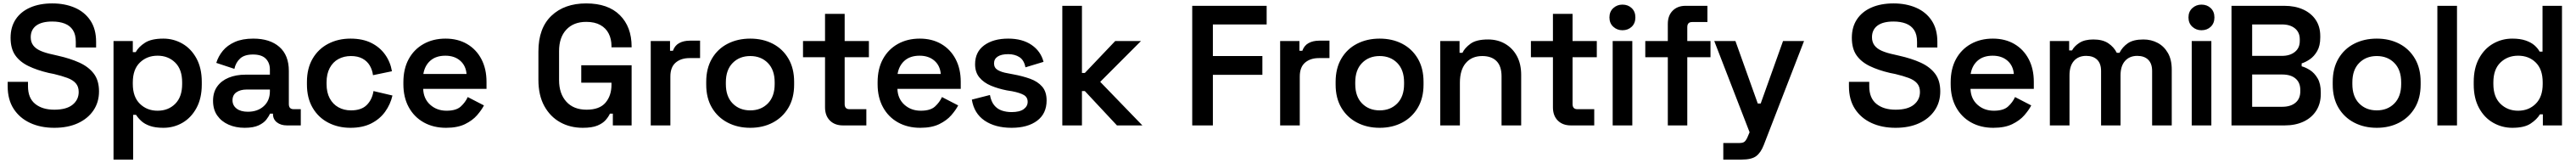

<svg xmlns="http://www.w3.org/2000/svg" viewBox="-20 -734 15089 954"><path d="M25 -229V-255H144V-229Q144 -160 186 -126Q228 -92 298 -92Q369 -92 405 -121Q441 -150 441 -196Q441 -227 424 -246.5Q407 -266 374.5 -278Q342 -290 296 -301L266 -307Q197 -323 146.5 -347.5Q96 -372 69 -411Q42 -450 42 -513Q42 -576 72 -621Q102 -666 157 -690Q212 -714 286 -714Q360 -714 418 -689Q476 -664 509.5 -614Q543 -564 543 -489V-456H424V-489Q424 -532 407 -558Q390 -584 359 -596Q328 -608 286 -608Q224 -608 192 -584Q160 -560 160 -516Q160 -488 174.5 -468.5Q189 -449 217.5 -436.5Q246 -424 289 -415L319 -408Q391 -392 445 -367.5Q499 -343 529.5 -303Q560 -263 560 -199Q560 -136 527.5 -88Q495 -40 436.5 -13Q378 14 298 14Q218 14 156.5 -14.5Q95 -43 60 -97Q25 -151 25 -229Z M645 200V-494H758V-429H775Q792 -460 829.5 -484Q867 -508 937 -508Q997 -508 1048.5 -478.5Q1100 -449 1131 -392Q1162 -335 1162 -255V-239Q1162 -159 1131 -102Q1100 -45 1049 -15.5Q998 14 937 14Q890 14 858.5 3Q827 -8 807.5 -26Q788 -44 777 -62H760V200ZM1047 -242V-252Q1047 -328 1006 -368Q965 -408 903 -408Q841 -408 799.5 -368Q758 -328 758 -252V-242Q758 -167 799.5 -126.5Q841 -86 903 -86Q966 -86 1006.5 -126.5Q1047 -167 1047 -242Z M1228 -144Q1228 -194 1252.5 -228Q1277 -262 1320 -279.5Q1363 -297 1418 -297H1561V-327Q1561 -366 1537 -390.5Q1513 -415 1462 -415Q1412 -415 1386.5 -391.5Q1361 -368 1353 -331L1247 -366Q1259 -405 1285.5 -437Q1312 -469 1356 -488.5Q1400 -508 1464 -508Q1561 -508 1616.5 -459.5Q1672 -411 1672 -319V-125Q1672 -95 1700 -95H1742V0H1661Q1625 0 1602 -18Q1579 -36 1579 -67V-69H1562Q1556 -55 1541 -35Q1526 -15 1495.5 -0.5Q1465 14 1413 14Q1361 14 1319 -4.5Q1277 -23 1252.5 -58Q1228 -93 1228 -144ZM1561 -200V-210H1425Q1388 -210 1365 -194Q1342 -178 1342 -147Q1342 -117 1366 -98.5Q1390 -80 1432 -80Q1489 -80 1525 -112.5Q1561 -145 1561 -200Z M1778 -240V-254Q1778 -334 1811.5 -391Q1845 -448 1903 -478Q1961 -508 2033 -508Q2104 -508 2154.5 -483Q2205 -458 2236 -414.5Q2267 -371 2276 -317L2165 -294Q2161 -325 2146 -350.5Q2131 -376 2103.5 -391Q2076 -406 2036 -406Q1995 -406 1962.5 -388.5Q1930 -371 1911.5 -336Q1893 -301 1893 -252V-242Q1893 -193 1911.5 -158.5Q1930 -124 1962.5 -106Q1995 -88 2036 -88Q2097 -88 2128.5 -119.5Q2160 -151 2168 -201L2279 -175Q2267 -123 2236 -80Q2205 -37 2154.5 -11.5Q2104 14 2033 14Q1961 14 1903 -16Q1845 -46 1811.5 -103Q1778 -160 1778 -240Z M2343 -241V-253Q2343 -331 2374 -388Q2405 -445 2461 -476.5Q2517 -508 2590 -508Q2662 -508 2716 -476.5Q2770 -445 2800 -388Q2830 -331 2830 -255V-214H2459Q2461 -156 2500 -121Q2539 -86 2596 -86Q2652 -86 2679 -110.5Q2706 -135 2720 -166L2815 -117Q2801 -90 2774.5 -59.5Q2748 -29 2704 -7.5Q2660 14 2593 14Q2519 14 2462.5 -17.5Q2406 -49 2374.5 -106.5Q2343 -164 2343 -241ZM2713 -301Q2709 -350 2675.5 -379Q2642 -408 2589 -408Q2534 -408 2501 -379Q2468 -350 2460 -301Z M3134 -267V-433Q3134 -569 3210 -641.5Q3286 -714 3414 -714Q3542 -714 3611 -645.5Q3680 -577 3680 -461V-457H3562V-465Q3562 -505 3546 -537Q3530 -569 3497 -587.5Q3464 -606 3414 -606Q3340 -606 3297.5 -560.5Q3255 -515 3255 -435V-265Q3255 -186 3297.5 -139Q3340 -92 3416 -92Q3492 -92 3527 -133Q3562 -174 3562 -238V-250H3385V-352H3680V0H3570V-69H3553Q3545 -51 3528 -31.5Q3511 -12 3479.5 1Q3448 14 3394 14Q3320 14 3261.5 -18.5Q3203 -51 3168.5 -113.5Q3134 -176 3134 -267Z M3792 0V-494H3905V-437H3922Q3933 -468 3959 -482Q3985 -496 4021 -496H4081V-394H4019Q3969 -394 3938 -367.5Q3907 -341 3907 -286V0Z M4117 -239V-255Q4117 -334 4150.5 -391Q4184 -448 4242.5 -478Q4301 -508 4375 -508Q4449 -508 4507 -478Q4565 -448 4598.5 -391Q4632 -334 4632 -255V-239Q4632 -160 4598.5 -103.5Q4565 -47 4507 -16.5Q4449 14 4375 14Q4301 14 4242.5 -16.5Q4184 -47 4150.5 -103.5Q4117 -160 4117 -239ZM4518 -242V-252Q4518 -325 4478 -365.5Q4438 -406 4375 -406Q4312 -406 4272 -365.5Q4232 -325 4232 -252V-242Q4232 -169 4272 -128.5Q4312 -88 4375 -88Q4438 -88 4478 -128.5Q4518 -169 4518 -242Z M4918 0Q4870 0 4841.5 -28.5Q4813 -57 4813 -106V-399H4684V-494H4813V-653H4928V-494H5070V-399H4928V-125Q4928 -95 4956 -95H5055V0Z M5121 -241V-253Q5121 -331 5152 -388Q5183 -445 5239 -476.5Q5295 -508 5368 -508Q5440 -508 5494 -476.5Q5548 -445 5578 -388Q5608 -331 5608 -255V-214H5237Q5239 -156 5278 -121Q5317 -86 5374 -86Q5430 -86 5457 -110.5Q5484 -135 5498 -166L5593 -117Q5579 -90 5552.5 -59.5Q5526 -29 5482 -7.5Q5438 14 5371 14Q5297 14 5240.5 -17.5Q5184 -49 5152.5 -106.5Q5121 -164 5121 -241ZM5491 -301Q5487 -350 5453.5 -379Q5420 -408 5367 -408Q5312 -408 5279 -379Q5246 -350 5238 -301Z M5673 -151 5779 -178Q5786 -140 5804 -118Q5822 -96 5848.5 -87Q5875 -78 5906 -78Q5953 -78 5976.5 -95Q6000 -112 6000 -138Q6000 -165 5977.5 -178Q5955 -191 5909 -200L5878 -205Q5827 -215 5785 -232.5Q5743 -250 5717.5 -280.5Q5692 -311 5692 -358Q5692 -430 5745.5 -469Q5799 -508 5886 -508Q5969 -508 6023 -471Q6077 -434 6093 -372L5987 -340Q5979 -382 5952 -399.5Q5925 -417 5886 -417Q5846 -417 5824.5 -403Q5803 -389 5803 -363Q5803 -337 5825 -324Q5847 -311 5884 -305L5915 -299Q5970 -289 6014.5 -273Q6059 -257 6085 -227Q6111 -197 6111 -146Q6111 -69 6055.5 -27.5Q6000 14 5906 14Q5810 14 5748 -28Q5686 -70 5673 -151Z M6203 0V-700H6318V-307H6335L6513 -494H6664L6425 -255L6672 0H6523L6335 -201H6318V0Z M6964 0V-700H7400V-591H7085V-406H7375V-296H7085V0Z M7479 0V-494H7592V-437H7609Q7620 -468 7646 -482Q7672 -496 7708 -496H7768V-394H7706Q7656 -394 7625 -367.5Q7594 -341 7594 -286V0Z M7804 -239V-255Q7804 -334 7837.5 -391Q7871 -448 7929.5 -478Q7988 -508 8062 -508Q8136 -508 8194 -478Q8252 -448 8285.5 -391Q8319 -334 8319 -255V-239Q8319 -160 8285.5 -103.5Q8252 -47 8194 -16.5Q8136 14 8062 14Q7988 14 7929.5 -16.5Q7871 -47 7837.5 -103.5Q7804 -160 7804 -239ZM8205 -242V-252Q8205 -325 8165 -365.5Q8125 -406 8062 -406Q7999 -406 7959 -365.5Q7919 -325 7919 -252V-242Q7919 -169 7959 -128.5Q7999 -88 8062 -88Q8125 -88 8165 -128.5Q8205 -169 8205 -242Z M8417 0V-494H8530V-425H8547Q8560 -453 8594 -478Q8628 -503 8697 -503Q8754 -503 8798 -477Q8842 -451 8866.5 -405Q8891 -359 8891 -296V0H8776V-287Q8776 -347 8746.5 -376.5Q8717 -406 8663 -406Q8602 -406 8567 -365.5Q8532 -325 8532 -250V0Z M9182 0Q9134 0 9105.5 -28.5Q9077 -57 9077 -106V-399H8948V-494H9077V-653H9192V-494H9334V-399H9192V-125Q9192 -95 9220 -95H9319V0Z M9427 0V-494H9542V0ZM9408 -632Q9408 -666 9430.5 -686.5Q9453 -707 9484 -707Q9517 -707 9538.5 -686.5Q9560 -666 9560 -632Q9560 -598 9538.5 -577.5Q9517 -557 9484 -557Q9453 -557 9430.5 -577.5Q9408 -598 9408 -632Z M9750 0V-399H9618V-494H9750V-594Q9750 -643 9778.5 -671.5Q9807 -700 9854 -700H9982V-605H9892Q9864 -605 9864 -575V-494H10000V-399H9864V0Z M10075 200V103H10169Q10190 103 10199 95.5Q10208 88 10215 73L10229 40L10022 -494H10146L10277 -128H10294L10425 -494H10548L10312 115Q10295 159 10268 179.5Q10241 200 10182 200Z M10811 -229V-255H10930V-229Q10930 -160 10972 -126Q11014 -92 11084 -92Q11155 -92 11191 -121Q11227 -150 11227 -196Q11227 -227 11210 -246.5Q11193 -266 11160.5 -278Q11128 -290 11082 -301L11052 -307Q10983 -323 10932.5 -347.5Q10882 -372 10855 -411Q10828 -450 10828 -513Q10828 -576 10858 -621Q10888 -666 10943 -690Q10998 -714 11072 -714Q11146 -714 11204 -689Q11262 -664 11295.5 -614Q11329 -564 11329 -489V-456H11210V-489Q11210 -532 11193 -558Q11176 -584 11145 -596Q11114 -608 11072 -608Q11010 -608 10978 -584Q10946 -560 10946 -516Q10946 -488 10960.5 -468.5Q10975 -449 11003.5 -436.5Q11032 -424 11075 -415L11105 -408Q11177 -392 11231 -367.5Q11285 -343 11315.5 -303Q11346 -263 11346 -199Q11346 -136 11313.5 -88Q11281 -40 11222.5 -13Q11164 14 11084 14Q11004 14 10942.5 -14.5Q10881 -43 10846 -97Q10811 -151 10811 -229Z M11407 -241V-253Q11407 -331 11438 -388Q11469 -445 11525 -476.5Q11581 -508 11654 -508Q11726 -508 11780 -476.5Q11834 -445 11864 -388Q11894 -331 11894 -255V-214H11523Q11525 -156 11564 -121Q11603 -86 11660 -86Q11716 -86 11743 -110.5Q11770 -135 11784 -166L11879 -117Q11865 -90 11838.5 -59.5Q11812 -29 11768 -7.5Q11724 14 11657 14Q11583 14 11526.5 -17.5Q11470 -49 11438.5 -106.5Q11407 -164 11407 -241ZM11777 -301Q11773 -350 11739.5 -379Q11706 -408 11653 -408Q11598 -408 11565 -379Q11532 -350 11524 -301Z M11988 0V-494H12101V-439H12118Q12131 -464 12161.5 -483.5Q12192 -503 12243 -503Q12297 -503 12330 -481Q12363 -459 12380 -425H12396Q12413 -459 12445 -481Q12477 -503 12536 -503Q12582 -503 12619.5 -483Q12657 -463 12679.5 -424Q12702 -385 12702 -327V0H12587V-319Q12587 -362 12564 -384.5Q12541 -407 12500 -407Q12455 -407 12428.5 -377.5Q12402 -348 12402 -293V0H12288V-319Q12288 -362 12265 -384.5Q12242 -407 12201 -407Q12155 -407 12129 -377.5Q12103 -348 12103 -293V0Z M12819 0V-494H12934V0ZM12800 -632Q12800 -666 12822.5 -686.5Q12845 -707 12876 -707Q12909 -707 12930.5 -686.5Q12952 -666 12952 -632Q12952 -598 12930.5 -577.5Q12909 -557 12876 -557Q12845 -557 12822.5 -577.5Q12800 -598 12800 -632Z M13052 0V-700H13361Q13424 -700 13471.5 -678.5Q13519 -657 13545.5 -617.5Q13572 -578 13572 -523V-514Q13572 -466 13554 -435Q13536 -404 13511 -387Q13486 -370 13463 -363V-346Q13486 -340 13512 -323.5Q13538 -307 13556.5 -275.5Q13575 -244 13575 -194V-184Q13575 -127 13548 -85.5Q13521 -44 13473.5 -22Q13426 0 13364 0ZM13173 -109H13349Q13398 -109 13426.5 -132.5Q13455 -156 13455 -199V-208Q13455 -251 13427 -274.5Q13399 -298 13349 -298H13173ZM13173 -407H13348Q13394 -407 13423 -430Q13452 -453 13452 -494V-504Q13452 -545 13423.5 -568Q13395 -591 13348 -591H13173Z M13645 -239V-255Q13645 -334 13678.5 -391Q13712 -448 13770.5 -478Q13829 -508 13903 -508Q13977 -508 14035 -478Q14093 -448 14126.5 -391Q14160 -334 14160 -255V-239Q14160 -160 14126.5 -103.5Q14093 -47 14035 -16.5Q13977 14 13903 14Q13829 14 13770.5 -16.5Q13712 -47 13678.5 -103.5Q13645 -160 13645 -239ZM14046 -242V-252Q14046 -325 14006 -365.5Q13966 -406 13903 -406Q13840 -406 13800 -365.5Q13760 -325 13760 -252V-242Q13760 -169 13800 -128.5Q13840 -88 13903 -88Q13966 -88 14006 -128.5Q14046 -169 14046 -242Z M14258 0V-700H14373V0Z M14471 -239V-255Q14471 -335 14502 -392Q14533 -449 14584.5 -478.5Q14636 -508 14697 -508Q14743 -508 14775 -497Q14807 -486 14826.5 -469Q14846 -452 14857 -432H14874V-700H14988V0H14876V-65H14859Q14841 -35 14804 -10.5Q14767 14 14697 14Q14637 14 14585 -15.5Q14533 -45 14502 -102Q14471 -159 14471 -239ZM14875 -242V-252Q14875 -328 14834.5 -368Q14794 -408 14731 -408Q14669 -408 14627.5 -368Q14586 -328 14586 -252V-242Q14586 -167 14627.5 -126.5Q14669 -86 14731 -86Q14793 -86 14834 -126.5Q14875 -167 14875 -242Z"/></svg>

Font: Space Grotesk Frontify SemiBold
Style: Regular
Weight: 600
Designer: Florian Karsten
Version: Version 2.000